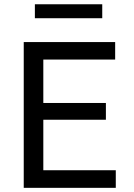

<svg xmlns="http://www.w3.org/2000/svg" viewBox="-20 -902 645 922"><path d="M94 0V-700H533V-616H188V-407.5H488.5V-327H188V-84.5H536V0ZM147.5 -814.5V-881.5H471V-814.5Z"/></svg>

Font: Geologica Light
Style: Regular
Weight: 300
Designer: Sindre Bremnes, Frode Helland
Foundry: Monokrom Skriftforlag AS
Version: Version 1.010; ttfautohint (v1.8.4.7-5d5b);gftools[0.9.28]